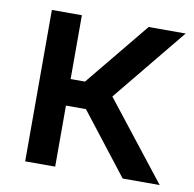

<svg xmlns="http://www.w3.org/2000/svg" viewBox="-65 -595 668 661"><g transform="rotate(10 269.0 -264.5)"><path d="M64.5 0V-529.3H169.4V-306.2H219.7L402.8 -529.3H532.2L321.3 -272L534.7 0H405.3L239.3 -213.4H169.4V0Z"/></g></svg>

Font: Inter 24pt Medium
Style: Regular
Weight: 500
Designer: Rasmus Andersson
Foundry: rsms
Version: Version 4.001;git-66647c0bb